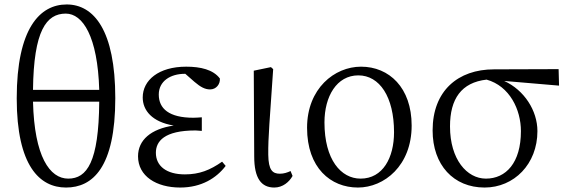

<svg xmlns="http://www.w3.org/2000/svg" viewBox="-20 -827 2549 861"><path d="M425 -371C423 -100 370 -26 286 -26C203 -26 134 -125 128 -371ZM128 -424C131 -690 188 -766 275 -766C351 -766 418 -664 425 -424ZM279 -807C159 -807 55 -700 55 -386C55 -83 158 14 276 14C395 14 497 -75 497 -387C497 -691 401 -807 279 -807Z M976 -102C922 -64 874 -45 809 -45C727 -45 679 -82 679 -142C679 -193 716 -242 857 -242C863 -242 873 -241 885 -240V-301C874 -300 856 -299 847 -299C738 -299 692 -340 692 -403C692 -463 744 -496 809 -496H811L852 -460C880 -436 900 -426 922 -426C950 -426 968 -450 966 -475C936 -515 879 -528 815 -528C691 -528 620 -467 620 -390C620 -332 662 -280 759 -264C657 -249 599 -199 599 -126C599 -37 681 14 788 14C884 14 951 -29 992 -83Z M1210 14C1248 14 1277 -11 1292 -38L1283 -60C1268 -53 1253 -48 1235 -48C1202 -48 1184 -64 1183 -133C1182 -211 1190 -293 1205 -517L1195 -526L1118 -510L1120 -125C1120 -27 1152 14 1210 14Z M1585 14C1703 14 1826 -84 1826 -264C1826 -434 1725 -528 1599 -528C1480 -528 1357 -430 1357 -254C1357 -74 1463 14 1585 14ZM1597 -26C1509 -26 1435 -111 1435 -278C1435 -395 1490 -489 1587 -489C1682 -489 1747 -393 1747 -234C1747 -120 1697 -26 1597 -26Z M2159 -26C2074 -26 1998 -112 1998 -260C1998 -384 2049 -457 2162 -470C2266 -441 2316 -335 2316 -239C2316 -97 2249 -26 2159 -26ZM2487 -443 2485 -517 2195 -516C2034 -516 1920 -420 1920 -242C1920 -87 2014 14 2153 14C2285 14 2390 -91 2390 -239C2390 -331 2331 -423 2241 -464Z"/></svg>

Font: Source Han Serif
Style: Regular
Weight: 400
Designer: Ryoko NISHIZUKA 西塚涼子 (kana & ideographs); Frank Grießhammer (Latin, Greek & Cyrillic); Wenlong ZHANG 张文龙 (bopomofo); San
Foundry: Adobe Systems Incorporated
Version: Version 1.001;PS 1.001;hotconv 16.6.54;makeotf.lib2.5.65590